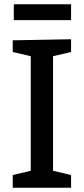

<svg xmlns="http://www.w3.org/2000/svg" viewBox="-20 -885 395 905"><path d="M315 -865V-790H45V-865ZM40 0V-60L125 -80V-620L40 -640V-695L315 -700V-640L230 -620V-80L315 -60V0Z"/></svg>

Font: Bitter
Style: Regular
Weight: 400
Designer: Sol Matas
Foundry: Sol Matas
Version: Version 1.300;PS 001.300;hotconv 1.0.70;makeotf.lib2.5.58329